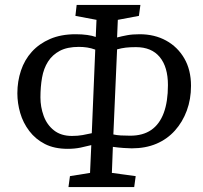

<svg xmlns="http://www.w3.org/2000/svg" viewBox="-20 -754 817 774"><path d="M256 0 262 -44 343 -57 348 -169Q329 -164 305 -159Q281 -154 253 -154Q199 -154 161 -173.5Q123 -193 98 -226Q73 -259 61.5 -298.5Q50 -338 50 -378Q50 -426 64.5 -469.5Q79 -513 108.5 -545.5Q138 -578 182 -597Q226 -616 285 -616Q311 -616 332 -613Q353 -610 366 -605L369 -674L284 -690L289 -734H546L540 -690L455 -674L452 -603Q471 -608 492.5 -612Q514 -616 543 -616Q603 -616 649.5 -590.5Q696 -565 723 -518.5Q750 -472 750 -408Q750 -354 733 -308Q716 -262 685 -227.5Q654 -193 610.5 -174.5Q567 -156 511 -156Q500 -156 478 -157.5Q456 -159 435 -162L431 -57L527 -44L521 0ZM270 -206Q294 -206 313 -209.5Q332 -213 350 -217L364 -554Q348 -560 331.5 -562.5Q315 -565 298 -565Q251 -565 221 -549Q191 -533 173.5 -505.5Q156 -478 149.5 -441Q143 -404 143 -361Q143 -323 156 -287Q169 -251 197.5 -228.5Q226 -206 270 -206ZM437 -212Q450 -209 467 -208Q484 -207 505 -207Q556 -207 589.5 -230Q623 -253 640 -298.5Q657 -344 657 -411Q657 -484 624 -524Q591 -564 528 -564Q504 -564 487 -562Q470 -560 452 -555Z"/></svg>

Font: Literata 18pt
Style: Italic
Weight: 400
Italic angle: -2°
Designer: Latin by Veronika Burian and Jose Scaglione. Greek by Irene Vlachou. Cyrillic by Vera Evstafieva
Foundry: TypeTogether
Version: Version 3.103;gftools[0.9.29]